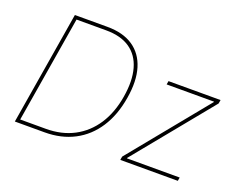

<svg xmlns="http://www.w3.org/2000/svg" viewBox="-113 -943 1462 1158"><g transform="rotate(20 618.0 -364.0)"><path d="M258.3 0H79.6L83.5 -22.5H258.3Q359.4 -22.5 437.5 -63.5Q515.6 -104.5 566.2 -181.6Q616.7 -258.8 634.3 -366.2Q651.9 -472.7 630.6 -548.3Q609.4 -624 550.8 -664.6Q492.2 -705.1 397.5 -705.1H196.3L200.2 -727.5H397.5Q498 -727.5 562.3 -684.3Q626.5 -641.1 651.1 -560.3Q675.8 -479.5 656.7 -366.2Q637.7 -250.5 584.2 -168.5Q530.8 -86.4 448 -43.2Q365.2 0 258.3 0ZM210.9 -727.5 90.3 0H67.9L188.5 -727.5ZM744.6 0 748.5 -22.5 1155.3 -520.5 1155.8 -523.4H851.6L855.5 -545.9H1189.5L1185.5 -522.5L779.3 -25.4L778.8 -22.5H1117.7L1113.8 0Z"/></g></svg>

Font: Inter Thin
Style: Italic
Weight: 250
Italic angle: -9.3988°
Designer: Rasmus Andersson
Foundry: rsms
Version: Version 4.001;git-66647c0bb